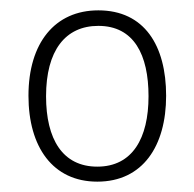

<svg xmlns="http://www.w3.org/2000/svg" viewBox="-20 -744 374 371"><path d="M301 -559C301 -656 259 -724 170 -724C86 -724 35 -661 35 -559C35 -460 82 -393 168 -393C256 -393 301 -462 301 -559ZM69 -558C69 -646 106 -694 170 -694C239 -694 267 -638 267 -558C267 -477 236 -422 168 -422C101 -422 69 -475 69 -558Z"/></svg>

Font: Noto Sans Lao SemiCondensed ExtraLight
Style: Regular
Weight: 200
Width: 4
Designer: Monotype Design Team
Foundry: Monotype Imaging Inc.
Version: Version 2.003